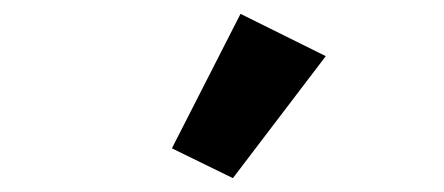

<svg xmlns="http://www.w3.org/2000/svg" viewBox="-20 -836 640 277"><path d="M316 -579 228 -622 327 -816 450 -755Z"/></svg>

Font: IBM Plex Sans Hebrew
Style: Bold
Weight: 700
Designer: Mike Abbink, Paul van der Laan, Pieter van Rosmalen, Yanek Iontef
Foundry: Bold Monday
Version: Version 1.2